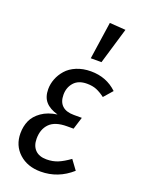

<svg xmlns="http://www.w3.org/2000/svg" viewBox="-151 -863 705 946"><g transform="rotate(20 201.5 -390.5)"><path d="M255.9 -793 339.8 -787.1 283.2 -597.2H227.1ZM185.1 12.2Q115.7 12.2 71.8 -27.8Q27.8 -67.9 27.8 -131.8Q27.8 -168 41 -198Q54.2 -228 86.7 -251Q119.1 -273.9 168 -280.8Q124.5 -293 103.3 -317.4Q82 -341.8 82 -382.8Q82 -410.2 92.3 -436.8Q102.5 -463.4 122.6 -486.3Q142.6 -509.3 176 -523.2Q209.5 -537.1 251 -537.1Q332.5 -537.1 388.2 -483.9L348.1 -438Q324.7 -455.6 303.5 -464.4Q282.2 -473.1 252.9 -473.1Q208.5 -473.1 185.3 -447Q162.1 -420.9 162.1 -382.8Q162.1 -345.2 182.9 -325.7Q203.6 -306.2 244.1 -306.2H286.1L266.1 -242.2H231.9Q169.4 -242.2 140.6 -212.9Q111.8 -183.6 111.8 -133.8Q111.8 -96.2 132.6 -75.2Q153.3 -54.2 191.9 -54.2Q224.6 -54.2 251.2 -65.2Q277.8 -76.2 311 -100.1L347.2 -50.8Q276.4 12.2 185.1 12.2Z"/></g></svg>

Font: Fira Sans Compressed Book
Style: Italic
Weight: 350
Width: 3
Italic angle: -8°
Designer: Carrois Corporate & Edenspiekermann AG
Foundry: Carrois Corporate GbR & Edenspiekermann AG
Version: Version 4.203;PS 004.203;hotconv 1.0.88;makeotf.lib2.5.64775